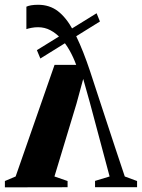

<svg xmlns="http://www.w3.org/2000/svg" viewBox="-40 -784 594 804"><path d="M119.5 -764Q167.5 -764 202.2 -737.5Q237 -711 265.8 -658.2Q294.5 -605.5 323 -526.5Q326 -519 337 -486.2Q348 -453.5 364.2 -403.2Q380.5 -353 400.5 -292.5Q420.5 -232 441.5 -168Q462.5 -104 482.5 -45L534 -26V0H358V-26.5L419 -45L336 -355.5L308.5 -453.5L280 -349L188 -45L243 -26V0L-19.5 0.5V-26L25.5 -45L188.5 -512.5H279Q267.5 -544 251.5 -572.5Q235.5 -601 215 -623Q194.5 -645 170.8 -657.5Q147 -670 119.5 -670Q105.5 -670 92.2 -667.5Q79 -665 70.5 -662V-756Q77.5 -759.5 90.2 -761.8Q103 -764 119.5 -764ZM364.5 -728.5 378.5 -694 129 -539 114.5 -574Z"/></svg>

Font: Merriweather 120pt
Style: Bold
Weight: 700
Designer: Eben Sorkin
Foundry: Eben Sorkin
Version: Version 2.100